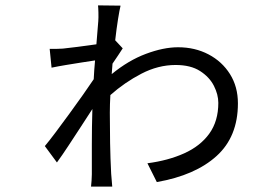

<svg xmlns="http://www.w3.org/2000/svg" viewBox="-20 -663 1040 715"><path d="M409 -513 437 -483Q430 -472 420 -457Q410 -442 399 -426Q398 -416 397.5 -406.5Q397 -397 396 -387Q458 -438 523.5 -462.5Q589 -487 643 -487Q706 -487 756.5 -460.5Q807 -434 836.5 -387Q866 -340 866 -278Q866 -154 786.5 -82Q707 -10 564 15L529 -55Q606 -65 666 -92Q726 -119 759.5 -165.5Q793 -212 793 -280Q793 -311 776.5 -343.5Q760 -376 725 -398.5Q690 -421 634 -421Q569 -421 506.5 -388.5Q444 -356 391 -309Q390 -292 389.5 -275.5Q389 -259 389 -243Q389 -188 390 -130.5Q391 -73 394 -16Q395 -6 396 8Q397 22 398 32H319Q320 24 321 9.5Q322 -5 322 -14Q322 -57 322 -123.5Q322 -190 324 -257Q304 -226 280.5 -190Q257 -154 234 -119Q211 -84 192 -58L147 -119Q163 -138 187 -170Q211 -202 238 -239Q265 -276 289 -310Q313 -344 329 -368Q330 -384 331 -402Q332 -420 334 -438Q314 -435 285 -430.5Q256 -426 226 -421Q196 -416 172 -411L165 -481Q179 -481 190 -481Q201 -481 214 -482Q234 -484 269 -488.5Q304 -493 339 -498Q341 -525 343 -547.5Q345 -570 346 -584Q347 -597 346.5 -616.5Q346 -636 345 -643L429 -642Q425 -626 419.5 -591.5Q414 -557 409 -513Z"/></svg>

Font: Noto IKEA Simplified Chinese
Style: Regular
Weight: 400
Designer: Monotype Design Team
Foundry: Monotype Imaging Inc.
Version: Version 1.100